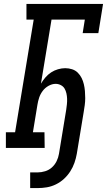

<svg xmlns="http://www.w3.org/2000/svg" viewBox="-20 -755 546 980"><path d="M134 205V125H172Q191 125 210.5 119Q230 113 245 99.5Q260 86 269 67.5Q278 49 281 30L318 -195Q320 -209 321.5 -223Q323 -237 322.5 -251Q322 -265 319 -278.5Q316 -292 309.5 -303Q303 -314 290.5 -320.5Q278 -327 264 -327Q246 -327 228 -317Q210 -307 198 -291Q186 -275 180 -257Q174 -239 171 -220L148 -80H207L208 0H10V-80H57L152 -655H115V-735H506L482 -586H402L413 -655H243L189 -328Q199 -345 212 -360Q225 -375 241 -385.5Q257 -396 276 -401.5Q295 -407 313 -407Q331 -407 348 -401.5Q365 -396 377 -384Q389 -372 396.5 -357Q404 -342 408 -325Q412 -308 413.5 -290Q415 -272 415 -254Q415 -236 412.5 -218Q410 -200 407 -182L372 30Q368 53 360 76Q352 99 338.5 120Q325 141 306.5 158Q288 175 265.5 186Q243 197 219.5 201Q196 205 172 205Z"/></svg>

Font: Iosevka Curly Slab Medium
Style: Italic
Weight: 500
Italic angle: -9°
Monospace: yes
Designer: Belleve Invis
Foundry: Belleve Invis
Version: Version 22.1.2; ttfautohint (v1.8.4)